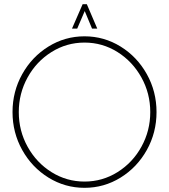

<svg xmlns="http://www.w3.org/2000/svg" viewBox="-20 -887 810 920"><path d="M385 13Q291.5 13 212.2 -36Q133 -85 86.5 -168.2Q40 -251.5 40 -350Q40 -448.5 86.5 -531.8Q133 -615 212.2 -664Q291.5 -713 385 -713Q478.5 -713 557.8 -664Q637 -615 683.5 -531.8Q730 -448.5 730 -350Q730 -251.5 683.5 -168.2Q637 -85 557.8 -36Q478.5 13 385 13ZM385 -17Q471 -17 543.5 -62.5Q616 -108 658 -184.5Q700 -261 700 -350Q700 -439.5 657.5 -516Q615 -592.5 542.8 -637.8Q470.5 -683 385 -683Q299 -683 226.5 -637.5Q154 -592 112 -515.5Q70 -439 70 -350Q70 -260 112.5 -183.5Q155 -107 227.2 -62Q299.5 -17 385 -17ZM396 -867 446 -750H421L386 -834L350 -750H325L376 -867Z"/></svg>

Font: Urbanist
Style: Regular
Weight: 400
Designer: Corey Hu
Foundry: Corey Hu
Version: Version 1.2; befe77262ef67d88f1d94aa3d2e49ef1327b4483